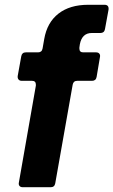

<svg xmlns="http://www.w3.org/2000/svg" viewBox="-20 -783 474 803"><path d="M211 -16Q208 0 192 0H75Q66 0 61.5 -5.5Q57 -11 59 -20L130 -425V-429Q130 -445 114 -445H71Q62 -445 57.5 -450.5Q53 -456 54 -465L69 -548Q72 -564 88 -564H139Q155 -564 158 -580L165 -620Q177 -689 224.5 -726Q272 -763 349 -763H417Q436 -763 434 -743L419 -661Q416 -645 400 -645H364Q323 -645 314 -598L312 -584V-580Q312 -564 328 -564H382Q391 -564 395.5 -558.5Q400 -553 398 -544L384 -461Q381 -445 365 -445H303Q287 -445 284 -429Z"/></svg>

Font: Open Sauce Two ExtraBold Italic
Style: Regular
Weight: 800
Italic angle: -10°
Designer: Alfredo Marco Pradil
Foundry: Creative Sauce Fz LLC
Version: Version 1.477